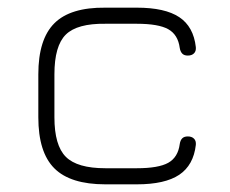

<svg xmlns="http://www.w3.org/2000/svg" viewBox="-20 -481 601 501"><path d="M255 0Q163.5 0 121.8 -41.8Q80 -83.5 80 -175V-287Q80 -378.5 121.8 -420.2Q163.5 -462 255 -461H337Q410.5 -461 447.8 -436.2Q485 -411.5 491 -358Q492 -347.5 486.2 -341.8Q480.5 -336 470 -336Q460.5 -336 455.5 -341.2Q450.5 -346.5 449 -356Q444.5 -390.5 419 -404.8Q393.5 -419 337 -419H255Q181.5 -420 151.8 -390.8Q122 -361.5 122 -287V-175Q122 -101.5 151.8 -71.8Q181.5 -42 255 -42H337Q393.5 -42 419 -56.2Q444.5 -70.5 449 -105Q450.5 -115 455.5 -120Q460.5 -125 470 -125Q480.5 -125 486.2 -119.2Q492 -113.5 491 -103Q485 -50 447.8 -25Q410.5 0 337 0Z"/></svg>

Font: Jura Light Light
Style: Regular
Weight: 300
Version: Version 5.106